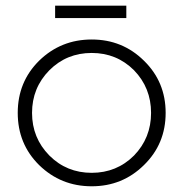

<svg xmlns="http://www.w3.org/2000/svg" viewBox="-20 -651 651 682"><path d="M175.8 -586.9Q175.8 -597.7 175.8 -630.9Q239.3 -630.9 428.7 -630.9Q428.7 -620.1 428.7 -586.9Q366.2 -586.9 175.8 -586.9ZM305.7 10.7Q196.3 10.7 119.1 -64.5Q43 -139.6 43 -250Q43 -360.4 119.1 -435.5Q196.3 -510.7 305.7 -510.7Q415 -510.7 491.2 -435.5Q568.4 -360.4 568.4 -250Q568.4 -139.6 491.2 -64.5Q415 10.7 305.7 10.7ZM305.7 -37.1Q394.5 -37.1 456.1 -98.6Q516.6 -161.1 516.6 -250Q516.6 -338.9 456.1 -401.4Q394.5 -462.9 305.7 -462.9Q216.8 -462.9 155.3 -401.4Q93.8 -338.9 93.8 -250Q93.8 -161.1 155.3 -98.6Q216.8 -37.1 305.7 -37.1Z"/></svg>

Font: LeFont
Style: ExtraLight
Weight: 200
Designer: Leryon MEDIA
Version: Version 1.0